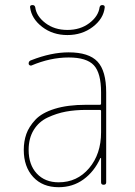

<svg xmlns="http://www.w3.org/2000/svg" viewBox="-20 -740 540 769"><path d="M100.6 -710Q98.6 -719.7 110.4 -719.7Q119.1 -719.7 121.1 -710.9Q126 -674.8 162.1 -647.5Q198.2 -620.1 250 -620.1Q301.8 -620.1 337.9 -647.5Q374 -674.8 378.9 -710.9Q380.9 -719.7 389.6 -719.7Q400.4 -719.7 399.4 -710Q394.5 -665 351.6 -632.3Q308.6 -599.6 250 -599.6Q191.4 -599.6 148.9 -632.3Q106.4 -665 100.6 -710ZM384.8 -210V-294.9Q384.8 -299.8 379.9 -299.8H325.2Q281.2 -299.8 244.1 -293Q207 -286.1 171.4 -269.5Q135.7 -252.9 115.2 -219.7Q94.7 -186.5 94.7 -139.6Q94.7 -80.1 127.4 -44.9Q160.2 -9.8 214.8 -9.8Q289.1 -9.8 336.9 -66.4Q384.8 -123 384.8 -210ZM379.9 -320.3Q384.8 -320.3 384.8 -325.2V-370.1Q384.8 -447.3 356 -478.5Q327.1 -509.8 254.9 -509.8Q181.6 -509.8 105.5 -477.5Q101.6 -476.6 98.1 -479Q94.7 -481.4 94.7 -485.4Q94.7 -496.1 105.5 -499Q185.5 -530.3 254.9 -530.3Q335.9 -530.3 370.6 -493.2Q405.3 -456.1 405.3 -370.1V-9.8Q405.3 0 395 0Q384.8 0 384.8 -9.8V-106.4Q384.8 -107.4 383.8 -107.4Q381.8 -107.4 381.8 -106.4Q357.4 -52.7 314.5 -21.5Q271.5 9.8 214.8 9.8Q150.4 9.8 112.8 -31.2Q75.2 -72.3 75.2 -139.6Q75.2 -173.8 85.4 -203.1Q95.7 -232.4 121.6 -260.3Q147.5 -288.1 199.2 -304.2Q251 -320.3 325.2 -320.3Z"/></svg>

Font: Rounded-X Mgen+ 2m thin
Style: Regular
Weight: 100
Designer: [Source Han Sans]
Ryoko NISHIZUKA  (kana & ideographs); Paul D. Hunt (Latin, Greek & Cyrillic); Wenlong ZHANG  (bopomofo
Version: Version 1.059.20150602